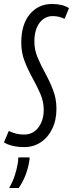

<svg xmlns="http://www.w3.org/2000/svg" viewBox="-46 -730 367 966"><path d="M301 -689 279 -635Q252 -649 219 -649Q179 -649 153 -615Q127 -581 127 -520Q127 -479 143.5 -440Q160 -401 182 -361Q204 -321 221 -277Q238 -233 238 -183Q238 -126 217 -82.5Q196 -39 159.5 -14.5Q123 10 76 10Q45 10 18.5 4Q-8 -2 -26 -14L-2 -71Q18 -62 35.5 -57.5Q53 -53 75 -53Q120 -53 147 -88.5Q174 -124 174 -178Q174 -219 157 -258Q140 -297 117.5 -337.5Q95 -378 78 -421.5Q61 -465 61 -516Q61 -607 104 -658.5Q147 -710 216 -710Q269 -710 301 -689ZM46 62H103Q103 73 100 88Q87 160 48 216H0Q19 182 28.5 152.5Q38 123 43 94Q46 78 46 62Z"/></svg>

Font: Georama ExtraCondensed
Style: Italic
Weight: 400
Width: 2
Italic angle: -9°
Designer: Jean-Baptiste Levee
Foundry: Production Type
Version: Version 1.000